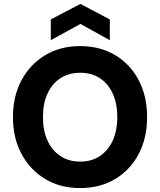

<svg xmlns="http://www.w3.org/2000/svg" viewBox="-20 -947 817 979"><path d="M388 12Q288 12 211 -34Q134 -80 90 -161.5Q46 -243 46 -350Q46 -457 90 -538.5Q134 -620 211 -666Q288 -712 388 -712Q490 -712 567 -666Q644 -620 687 -538.5Q730 -457 730 -350Q730 -243 687 -161.5Q644 -80 567 -34Q490 12 388 12ZM389 -123Q447 -123 489 -151Q531 -179 554.5 -229.5Q578 -280 578 -350Q578 -420 554.5 -470.5Q531 -521 489 -548.5Q447 -576 389 -576Q331 -576 288.5 -548.5Q246 -521 222.5 -470.5Q199 -420 199 -350Q199 -280 222.5 -229.5Q246 -179 288.5 -151Q331 -123 389 -123ZM239 -742V-848L390 -927L540 -848V-742L390 -825Z"/></svg>

Font: DM Sans 12pt Black
Style: Regular
Weight: 900
Version: Version 4.004;gftools[0.9.30]